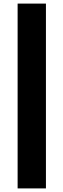

<svg xmlns="http://www.w3.org/2000/svg" viewBox="-20 -828 353 1068"><path d="M78 220V-808H235.5V220Z"/></svg>

Font: Encode Sans Expanded
Style: Bold
Weight: 700
Width: 7
Designer: Multiple Designers
Foundry: Impallari Type
Version: Version 2.000